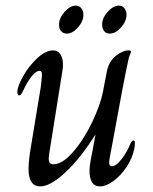

<svg xmlns="http://www.w3.org/2000/svg" viewBox="-20 -656 545 686"><path d="M82 -53Q82 -84 92 -141L126 -347Q130 -383 130 -388Q130 -403 122 -403Q99 -403 68 -343Q66 -339 61.5 -329.5Q57 -320 54 -317.5Q51 -315 48 -315Q46 -315 44 -318.5Q42 -322 42 -327Q42 -347 62.5 -383.5Q83 -420 113 -448Q143 -476 170 -476Q186 -476 195.5 -462.5Q205 -449 205 -426Q205 -411 203 -403L156 -108Q154 -94 154 -90Q154 -69 170 -69Q203 -69 241.5 -113.5Q280 -158 309.5 -220Q339 -282 348 -329L362 -402Q370 -438 394.5 -457Q419 -476 440 -476Q448 -476 448 -471Q448 -468 444 -459.5Q440 -451 438 -439Q424 -377 383 -151L377 -119Q370 -84 370 -76Q370 -62 379 -62Q395 -62 414.5 -87.5Q434 -113 446 -143Q452 -154 456 -154Q462 -154 462 -145Q462 -134 460 -126Q453 -90 432 -59Q411 -28 385 -9Q359 10 337 10Q298 10 300 -52Q302 -79 312 -125L321 -174H320Q268 -91 214 -40.5Q160 10 124 10Q82 10 82 -53ZM191 -568Q191 -592 211 -614Q231 -636 251 -636Q263 -636 270.5 -626.5Q278 -617 278 -603Q278 -580 258.5 -558Q239 -536 219 -536Q206 -536 198.5 -544.5Q191 -553 191 -568ZM345 -568Q345 -592 365 -614Q385 -636 405 -636Q417 -636 424.5 -626.5Q432 -617 432 -603Q432 -580 412.5 -558Q393 -536 372 -536Q359 -536 352 -545Q345 -554 345 -568Z"/></svg>

Font: Charm
Style: Regular
Weight: 400
Designer: Katatrad Aksorn Co.,Ltd.
Foundry: Cadson Demak Co.,Ltd.
Version: Version 1.001